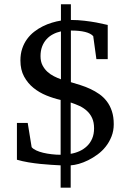

<svg xmlns="http://www.w3.org/2000/svg" viewBox="-20 -763 603 886"><path d="M414.1 -170.9Q414.1 -198.2 405.3 -217.8Q396.5 -237.3 381.3 -251.2Q366.2 -265.1 346.7 -274.2Q327.1 -283.2 306.2 -290V-53.2Q327.1 -56.6 346.7 -65.4Q366.2 -74.2 381.3 -88.6Q396.5 -103 405.3 -123.5Q414.1 -144 414.1 -170.9ZM261.2 -618.2Q241.2 -613.8 224.1 -604.7Q207 -595.7 194.3 -581.5Q181.6 -567.4 174.3 -548.1Q167 -528.8 167 -503.9Q167 -479.5 176 -461.9Q185.1 -444.3 198.7 -431.9Q212.4 -419.4 229 -411.1Q245.6 -402.8 261.2 -397ZM504.9 -189.9Q504.9 -159.2 494.6 -133.3Q484.4 -107.4 468 -86.7Q451.7 -65.9 430.4 -50.3Q409.2 -34.7 387 -23.7Q364.7 -12.7 343.8 -6.8Q322.8 -1 306.2 0V103H259.8V0Q241.2 -1 216.8 -2.4Q192.4 -3.9 165.8 -6.6Q139.2 -9.3 111.3 -13.9Q83.5 -18.6 58.1 -25.9V-195.8H107.9L126 -84Q132.8 -75.7 146.7 -69.1Q160.6 -62.5 179 -58.1Q197.3 -53.7 218.3 -51.3Q239.3 -48.8 259.8 -48.8V-301.8Q227.1 -309.1 194.1 -322.5Q161.1 -335.9 134.5 -357.4Q107.9 -378.9 91.1 -409.9Q74.2 -440.9 74.2 -483.9Q74.2 -514.2 82.5 -538.8Q90.8 -563.5 105 -582.8Q119.1 -602.1 137.9 -616.7Q156.7 -631.3 177.5 -641.6Q198.2 -651.9 220 -658.4Q241.7 -665 261.2 -668V-743.2H307.1V-670.9Q339.4 -670.9 369.9 -667.2Q400.4 -663.6 424.3 -659.2Q452.1 -653.8 477.1 -647.9V-490.2H424.8L410.2 -596.2Q386.7 -622.1 307.1 -622.1V-383.8Q328.6 -377.4 351.8 -370.1Q375 -362.8 397 -352.5Q418.9 -342.3 438.5 -328.6Q458 -314.9 472.9 -295.4Q487.8 -275.9 496.3 -250Q504.9 -224.1 504.9 -189.9Z"/></svg>

Font: BabelStone Ogham Stemless
Style: Regular
Weight: 400
Designer: Andrew West
Foundry: BabelStone
Version: Version 2.02 March 14, 2022